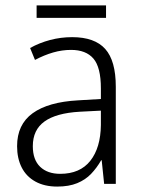

<svg xmlns="http://www.w3.org/2000/svg" viewBox="-20 -678 523 708"><path d="M246 -541Q329 -541 368 -497.5Q407 -454 407 -358V0H364L355 -87H353Q337 -59 316 -37Q295 -15 264.5 -2.5Q234 10 191 10Q144 10 110.5 -8.5Q77 -27 60 -60.5Q43 -94 43 -139Q43 -219 100.5 -260.5Q158 -302 268 -308L352 -313V-352Q352 -430 324.5 -462Q297 -494 242 -494Q209 -494 176 -484.5Q143 -475 109 -457L91 -501Q125 -520 164.5 -530.5Q204 -541 246 -541ZM274 -266Q187 -261 144 -230Q101 -199 101 -139Q101 -89 128 -63Q155 -37 202 -37Q275 -37 313 -85Q351 -133 352 -217V-270ZM371 -658V-612H115V-658Z"/></svg>

Font: Noto Sans Hebrew SemiCondensed Light
Style: Regular
Weight: 300
Width: 4
Designer: Monotype Design Team
Foundry: Monotype Imaging Inc.
Version: Version 2.003